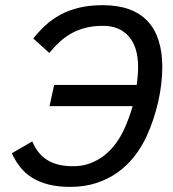

<svg xmlns="http://www.w3.org/2000/svg" viewBox="-20 -710 672 744"><path d="M108.9 -561Q130.9 -588.4 156.2 -611.8Q181.6 -635.3 213.4 -652.6Q245.1 -669.9 285.4 -679.9Q325.7 -689.9 377.9 -689.9Q437 -689.9 480.5 -674.1Q523.9 -658.2 552.5 -627.4Q581.1 -596.7 595 -552Q608.9 -507.3 608.9 -450.2Q608.9 -419.4 605 -385.5Q601.1 -351.6 593.3 -316.7Q585.4 -281.7 573.7 -246.8Q562 -211.9 546.9 -179.2Q527.8 -138.7 500 -103.3Q472.2 -67.9 435.5 -41.7Q398.9 -15.6 353 -0.7Q307.1 14.2 252 14.2Q205.1 14.2 168.9 5.1Q132.8 -3.9 105.5 -20.8Q78.1 -37.6 58.8 -61.8Q39.6 -85.9 25.9 -116.2L105 -162.1Q115.2 -138.2 129.4 -120.1Q143.6 -102.1 162.8 -90.1Q182.1 -78.1 207 -72Q231.9 -65.9 264.2 -65.9Q298.3 -65.9 328.4 -76.9Q358.4 -87.9 383.3 -107.2Q408.2 -126.5 428 -153.1Q447.8 -179.7 461.9 -210.9Q471.2 -231.4 479.2 -253.4Q487.3 -275.4 494.1 -298.8H171.9L189.9 -380.9H509.8Q512.2 -398.9 513.7 -416.5Q515.1 -434.1 515.1 -451.2Q515.1 -526.9 479.5 -568.4Q443.8 -609.9 378.9 -609.9Q342.8 -609.9 313 -602.5Q283.2 -595.2 258.3 -581.5Q233.4 -567.9 211.9 -548.3Q190.4 -528.8 170.9 -504.9Z"/></svg>

Font: Lorenzo Sans
Style: Italic
Weight: 400
Italic angle: -12°
Foundry: Intel Corporation
Version: Version 1.00; ttfautohint (v1.5)